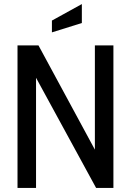

<svg xmlns="http://www.w3.org/2000/svg" viewBox="-20 -923 643 943"><path d="M66 -700H169L446 -188V-700H537V0H452L157 -541V0H66ZM235 -822 382 -903V-810L235 -764Z"/></svg>

Font: Cabin Condensed
Style: Regular
Weight: 400
Width: 3
Version: Version 2.001